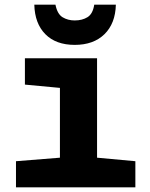

<svg xmlns="http://www.w3.org/2000/svg" viewBox="-20 -797 640 817"><path d="M48 0V-111L235 -126V-423L86 -437V-549H393V-126L556 -111V0ZM298 -606Q218 -606 173 -651.5Q128 -697 126 -777H216Q224 -737 246.5 -723.5Q269 -710 298 -710Q330 -710 352.5 -724Q375 -738 381 -777H473Q471 -697 424.5 -651.5Q378 -606 298 -606Z"/></svg>

Font: Noto Sans Mono ExtraBold
Style: Regular
Weight: 800
Designer: Monotype Design Team
Foundry: Monotype Imaging Inc.
Version: Version 2.014